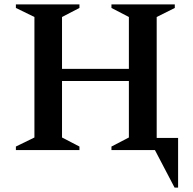

<svg xmlns="http://www.w3.org/2000/svg" viewBox="-20 -680 873 870"><path d="M52 0V-16L136 -57V-603L52 -644V-660H340V-644L261 -603V-368H564V-603L485 -644V-660H772V-644L690 -603V-55H787V170H771L682 0H485V-16L564 -57V-313H261V-57L340 -16V0Z"/></svg>

Font: Spectral SemiBold
Style: Regular
Weight: 600
Designer: Jean-Baptiste Levee
Foundry: Production Type
Version: Version 2.001